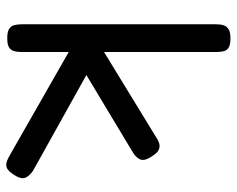

<svg xmlns="http://www.w3.org/2000/svg" viewBox="-91 -647 751 609"><g transform="rotate(90 284.5 -342.5)"><path d="M523 -71Q543 -56 545 -42.5Q547 -29 533 -9Q523 6 514 10.5Q505 15 494.5 12Q484 9 469 0L145 -185V-35Q145 -21 142 -11Q139 -1 130 4.5Q121 10 101 10Q82 10 72.5 4.5Q63 -1 60 -11.5Q57 -22 57 -36V-653Q57 -667 60.5 -677Q64 -687 73.5 -692.5Q83 -698 102 -698Q121 -698 130.5 -692.5Q140 -687 142.5 -676.5Q145 -666 145 -652V-297L410 -459Q423 -468 433.5 -471.5Q444 -475 454 -471Q464 -467 473 -453Q489 -431 487 -417Q485 -403 466 -390L218 -241Z"/></g></svg>

Font: Fredoka SemiExpanded
Style: Regular
Weight: 400
Width: 6
Designer: Ben Nathan
Foundry: Milena B. Brandão, Ben Nathan
Version: Version 2.001